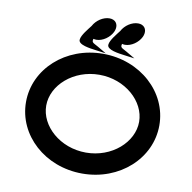

<svg xmlns="http://www.w3.org/2000/svg" viewBox="-83 -841 922 924"><g transform="rotate(10 378.0 -379.0)"><path d="M605 -292.6C605 -192.7 504.6 -102.5 378 -102.5C251.4 -102.5 151 -192.7 151 -292.6C151 -392.5 251.4 -482.7 378 -482.7C504.6 -482.7 605 -392.5 605 -292.6ZM703.8 -292.6C703.8 -454.6 560.5 -585.2 378 -585.2C195.5 -585.2 52.2 -454.6 52.2 -292.6C52.2 -130.6 195.5 0 378 0C560.5 0 703.8 -130.6 703.8 -292.6ZM340.2 -596.1 389.5 -589.5 347 -614.5C323.5 -628.3 312.9 -628.3 319.1 -648C322.1 -647.2 328.3 -646 333.2 -646C364.8 -646 397.6 -669.9 411.3 -698C422.2 -720.2 419.5 -745.5 396.9 -755.1C391.4 -757.4 385.3 -758.5 378.6 -758.5C347.7 -758.5 315 -736.6 299.6 -707.4C285.8 -689 256.6 -655.2 254.7 -633.3C251 -606.8 312.1 -599.8 340.2 -596.1ZM480.1 -596.1 529.4 -589.5 486.9 -614.5C463.4 -628.3 452.8 -628.3 459 -648C462 -647.2 468.2 -646 473.1 -646C504.6 -646 537.4 -669.9 551.2 -698C562.1 -720.2 559.4 -745.5 536.8 -755.1C531.3 -757.4 525.1 -758.5 518.5 -758.5C487.6 -758.5 454.9 -736.6 439.5 -707.4C425.7 -689 396.5 -655.2 394.6 -633.3C390.9 -606.8 452 -599.8 480.1 -596.1Z"/></g></svg>

Font: Hi.
Style: Black
Weight: 400
Designer: Mew Too, Robert Jablonski
Foundry: Cannot Into Space Fonts
Version: Version 1.996